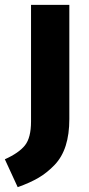

<svg xmlns="http://www.w3.org/2000/svg" viewBox="-67 -551 367 792"><path d="M219 -531V-60Q219 3 204 50Q189 97 158.5 129Q128 161 92.5 182Q57 203 6 221L-47 106Q11 80 36 48.5Q61 17 61 -50V-531Z"/></svg>

Font: FiraGO
Style: Bold
Weight: 700
Designer: bBox Type
Foundry: bBox Type GmbH
Version: Version 1.001;PS 001.001;hotconv 1.0.88;makeotf.lib2.5.64775